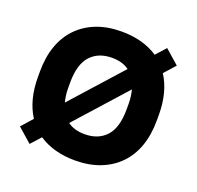

<svg xmlns="http://www.w3.org/2000/svg" viewBox="-98 -614 746 728"><g transform="rotate(20 275.0 -250.0)"><path d="M275 10Q188 10 128 -30L92 10L35 -40L75 -85Q35 -147 35 -239V-261Q35 -320 51.5 -366Q68 -412 99.5 -444Q131 -476 175 -493Q219 -510 275 -510Q362 -510 422 -470L458 -510L515 -460L475 -415Q515 -353 515 -261V-239Q515 -180 498.5 -134Q482 -88 450.5 -56Q419 -24 374.5 -7Q330 10 275 10ZM344 -384Q317 -404 275 -404Q220 -404 188.5 -369.5Q157 -335 157 -261V-239Q157 -223 159 -209Q161 -195 164 -183ZM275 -96Q330 -96 361.5 -130.5Q393 -165 393 -239V-261Q393 -277 391 -291Q389 -305 386 -317L206 -116Q233 -96 275 -96Z"/></g></svg>

Font: PT Root UI Bold
Style: Regular
Weight: 700
Designer: Vitaly Kuzmin
Foundry: ParaType Ltd.
Version: Version 2.000G